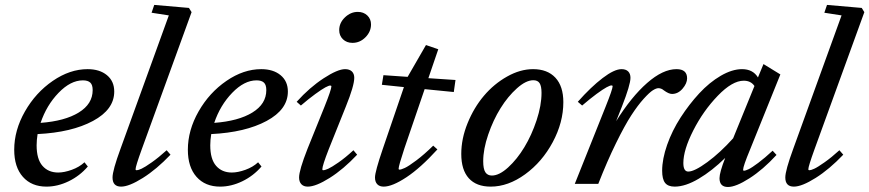

<svg xmlns="http://www.w3.org/2000/svg" viewBox="-20 -745 3522 778"><path d="M168.5 11.2Q107.9 11.2 72.8 -28.3Q37.6 -67.9 37.6 -138.2Q37.6 -217.3 81.1 -293.5Q124.5 -369.6 193.8 -417.2Q263.2 -464.8 335 -464.8Q383.8 -464.8 413.3 -440.4Q442.9 -416 442.9 -374Q442.9 -301.3 356.7 -254.9Q270.5 -208.5 132.3 -201.7Q128.4 -177.2 128.4 -156.2Q128.4 -100.1 152.1 -73Q175.8 -45.9 215.8 -45.9Q240.2 -45.9 270.8 -56.9Q301.3 -67.9 322.3 -87.4L335.9 -70.3Q303.2 -32.2 258.3 -10.5Q213.4 11.2 168.5 11.2ZM315.9 -419.4Q266.1 -419.4 217.3 -368.9Q168.5 -318.4 144.5 -247.1Q242.7 -254.4 299.1 -289.1Q355.5 -323.7 355.5 -379.9Q355.5 -401.4 345.7 -410.4Q335.9 -419.4 315.9 -419.4Z M470.7 11.2Q436 11.2 436 -25.9Q436 -54.2 468.3 -142.1L664.1 -682.6L594.2 -693.4L605 -725.1L745.6 -712.9L756.3 -695.8L554.2 -139.6Q529.3 -70.8 529.3 -59.1Q529.3 -55.2 534.2 -55.2Q540 -55.2 553.5 -61.3Q566.9 -67.4 595 -87.2Q623 -106.9 655.3 -136.2L670.9 -118.2Q614.7 -59.1 558.8 -23.9Q502.9 11.2 470.7 11.2Z M872.1 11.2Q811.5 11.2 776.4 -28.3Q741.2 -67.9 741.2 -138.2Q741.2 -217.3 784.7 -293.5Q828.1 -369.6 897.5 -417.2Q966.8 -464.8 1038.6 -464.8Q1087.4 -464.8 1116.9 -440.4Q1146.5 -416 1146.5 -374Q1146.5 -301.3 1060.3 -254.9Q974.1 -208.5 835.9 -201.7Q832 -177.2 832 -156.2Q832 -100.1 855.7 -73Q879.4 -45.9 919.4 -45.9Q943.8 -45.9 974.4 -56.9Q1004.9 -67.9 1025.9 -87.4L1039.6 -70.3Q1006.8 -32.2 961.9 -10.5Q917 11.2 872.1 11.2ZM1019.5 -419.4Q969.7 -419.4 920.9 -368.9Q872.1 -318.4 848.1 -247.1Q946.3 -254.4 1002.7 -289.1Q1059.1 -323.7 1059.1 -379.9Q1059.1 -401.4 1049.3 -410.4Q1039.6 -419.4 1019.5 -419.4Z M1408.2 -571.3Q1384.8 -571.3 1369.6 -585.9Q1354.5 -600.6 1354.5 -623Q1354.5 -652.3 1377.7 -674.6Q1400.9 -696.8 1429.7 -696.8Q1453.1 -696.8 1468.3 -682.4Q1483.4 -668 1483.4 -646Q1483.4 -616.7 1460.9 -594Q1438.5 -571.3 1408.2 -571.3ZM1227.1 11.2Q1210.4 11.2 1201.2 1.5Q1191.9 -8.3 1191.9 -25.9Q1191.9 -55.2 1226.1 -142.1L1294.9 -312.5Q1322.8 -382.3 1322.8 -395Q1322.8 -398.4 1317.9 -398.4Q1312.5 -398.4 1298.3 -390.9Q1284.2 -383.3 1257.6 -364Q1231 -344.7 1199.2 -317.4L1182.1 -332.5Q1234.4 -390.6 1291.3 -427.7Q1348.1 -464.8 1378.4 -464.8Q1396 -464.8 1405.8 -455.6Q1415.5 -446.3 1415.5 -429.7Q1415.5 -397.5 1381.3 -313L1312 -140.1Q1286.1 -73.7 1286.1 -59.1Q1286.1 -55.2 1289.6 -55.2Q1296.4 -55.2 1310.1 -61.3Q1323.7 -67.4 1351.8 -86.9Q1379.9 -106.4 1412.1 -136.2L1427.2 -118.2Q1371.6 -59.1 1315.7 -23.9Q1259.8 11.2 1227.1 11.2Z M1534.7 11.2Q1518.1 11.2 1508.8 1.7Q1499.5 -7.8 1499.5 -25.9Q1499.5 -49.3 1531.2 -142.1L1616.7 -392.1L1527.3 -401.4L1533.7 -440.4L1631.8 -433.6L1706.1 -562.5L1755.9 -545.4L1715.8 -428.2L1825.7 -420.9L1818.8 -372.1L1700.7 -383.8L1618.7 -144Q1595.2 -72.8 1595.2 -61Q1595.2 -57.6 1598.6 -57.6Q1605.5 -57.6 1620.4 -64.5Q1635.3 -71.3 1667 -95Q1698.7 -118.7 1735.4 -154.8L1752.4 -139.6Q1684.1 -64.5 1626.7 -26.6Q1569.3 11.2 1534.7 11.2Z M1968.3 11.2Q1910.2 11.2 1879.6 -22.7Q1849.1 -56.6 1849.1 -121.1Q1849.1 -183.1 1874.8 -246.1Q1900.4 -309.1 1940.9 -356.9Q1981.4 -404.8 2034.7 -434.8Q2087.9 -464.8 2140.1 -464.8Q2198.2 -464.8 2230.5 -430.2Q2262.7 -395.5 2262.7 -331.1Q2262.7 -249 2219.7 -168.9Q2176.8 -88.9 2107.9 -38.8Q2039.1 11.2 1968.3 11.2ZM1973.1 -33.7Q2002.9 -33.7 2039.1 -66.7Q2075.2 -99.6 2104.7 -148.4Q2134.3 -197.3 2154.3 -257.6Q2174.3 -317.9 2174.3 -368.7Q2174.3 -396 2166.5 -408Q2158.7 -419.9 2141.1 -419.9Q2111.3 -419.9 2074.7 -387.2Q2038.1 -354.5 2008.3 -306.6Q1978.5 -258.8 1958.3 -199.7Q1938 -140.6 1938 -91.8Q1938 -60.1 1946.8 -46.9Q1955.6 -33.7 1973.1 -33.7Z M2309.1 0 2434.1 -313Q2462.4 -383.8 2462.4 -395.5Q2462.4 -398.9 2457.5 -398.9Q2452.1 -398.9 2438 -391.4Q2423.8 -383.8 2397.2 -364.3Q2370.6 -344.7 2338.9 -317.4L2321.3 -332.5Q2374.5 -392.6 2421.9 -428.7Q2469.2 -464.8 2498.5 -464.8Q2516.1 -464.8 2525.4 -455.6Q2534.7 -446.3 2534.7 -429.7Q2534.7 -401.4 2500 -313L2476.6 -253.9Q2538.1 -352.5 2602.1 -408.7Q2666 -464.8 2721.2 -464.8Q2764.2 -464.8 2764.2 -427.7Q2764.2 -407.2 2745.8 -385.7Q2727.5 -364.3 2703.1 -364.3Q2689.9 -364.3 2669.9 -378.9Q2659.7 -387.7 2647.9 -387.7Q2639.2 -387.7 2625.5 -379.2Q2611.8 -370.6 2588.1 -344.5Q2564.5 -318.4 2538.1 -277.8Q2511.7 -237.3 2476.1 -164.8Q2440.4 -92.3 2404.3 0Z M2713.9 11.2Q2687 11.2 2675 -3.9Q2663.1 -19 2663.1 -53.2Q2663.1 -100.6 2683.3 -158.2Q2703.6 -215.8 2737.8 -268.8Q2772 -321.8 2813.2 -366.5Q2854.5 -411.1 2900.6 -438Q2946.8 -464.8 2986.8 -464.8Q3030.8 -464.8 3051.3 -431.2L3073.7 -485.4L3142.1 -443.4L3019 -138.2Q2991.2 -71.3 2991.2 -57.6Q2991.2 -53.2 2994.1 -53.2Q3000.5 -53.2 3013.4 -59.3Q3026.4 -65.4 3052.5 -85Q3078.6 -104.5 3110.8 -134.3L3126.5 -117.2Q3071.8 -57.6 3016.8 -22.5Q2961.9 12.7 2929.7 12.7Q2895.5 12.7 2895.5 -22.9Q2895.5 -45.9 2918.5 -105Q2865.2 -52.7 2811.3 -20.8Q2757.3 11.2 2713.9 11.2ZM2749 -84.5Q2749 -49.8 2769 -49.8Q2793.9 -49.8 2846.2 -88.1Q2898.4 -126.5 2950.7 -184.6L3037.1 -396.5Q3022.5 -418 2993.7 -418Q2947.3 -418 2888.4 -356.9Q2829.6 -295.9 2789.3 -216.6Q2749 -137.2 2749 -84.5Z M3196.8 11.2Q3162.1 11.2 3162.1 -25.9Q3162.1 -54.2 3194.3 -142.1L3390.1 -682.6L3320.3 -693.4L3331.1 -725.1L3471.7 -712.9L3482.4 -695.8L3280.3 -139.6Q3255.4 -70.8 3255.4 -59.1Q3255.4 -55.2 3260.3 -55.2Q3266.1 -55.2 3279.5 -61.3Q3293 -67.4 3321 -87.2Q3349.1 -106.9 3381.3 -136.2L3397 -118.2Q3340.8 -59.1 3284.9 -23.9Q3229 11.2 3196.8 11.2Z"/></svg>

Font: Elstob 6pt Medium
Style: Italic
Weight: 500
Italic angle: -20°
Designer: Peter S. Baker
Version: Version 1.015